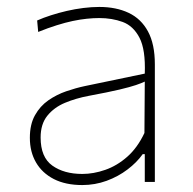

<svg xmlns="http://www.w3.org/2000/svg" viewBox="-20 -524 556 553"><path d="M217 9Q169 9 135.2 -8.2Q101.5 -25.5 83.8 -56Q66 -86.5 66 -127Q66 -166 80.8 -192.2Q95.5 -218.5 119.2 -235Q143 -251.5 170.5 -261Q198 -270.5 224 -276L397 -312Q399.5 -381 381.8 -415.2Q364 -449.5 333.2 -460.8Q302.5 -472 266 -472Q249 -472 229.8 -470Q210.5 -468 189.2 -463.5Q168 -459 143.2 -451.2Q118.5 -443.5 90 -432L87 -465Q105 -473 126.8 -480Q148.5 -487 172.2 -492.5Q196 -498 220 -501Q244 -504 266 -504Q314.5 -504 350.5 -487Q386.5 -470 406.2 -433.5Q426 -397 426 -339Q426 -316.5 426 -281Q426 -245.5 426 -211V-137Q426 -107 426 -73.5Q426 -40 426 0H397V-80H391Q374 -56 347.2 -35.8Q320.5 -15.5 287 -3.2Q253.5 9 217 9ZM217 -23Q249.5 -23 283.2 -34.8Q317 -46.5 346.5 -72.5Q376 -98.5 396 -141L397 -289Q387.5 -284.5 371.5 -279Q355.5 -273.5 324 -266Q292.5 -258.5 236 -248Q198.5 -241 167 -227.8Q135.5 -214.5 116.2 -190.5Q97 -166.5 97 -128Q97 -71 130.8 -47Q164.5 -23 217 -23Z"/></svg>

Font: Commissioner Thin Thin
Style: Regular
Weight: 250
Version: Version 1.000